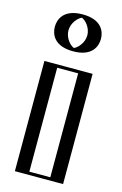

<svg xmlns="http://www.w3.org/2000/svg" viewBox="-120 -832 561 885"><g transform="rotate(15 160.5 -389.5)"><path d="M76 -691C76 -643 115 -603 161 -603C207 -603 246 -643 246 -691C246 -739 207 -779 161 -779C115 -779 76 -739 76 -691ZM70.5 0V-526H250.5V0ZM91 -691C91 -731 123.8 -764 161 -764C198.2 -764 231 -731 231 -691C231 -651 198.2 -618 161 -618C123.8 -618 91 -651 91 -691ZM85.5 -15V-511H235.5V-15ZM91 -691C91 -651 123.8 -618 161 -618C198.2 -618 231 -651 231 -691C231 -731 198.2 -764 161 -764C123.8 -764 91 -731 91 -691ZM85.5 -15H235.5V-511H85.5ZM76 -691C76 -739 115 -779 161 -779C207 -779 246 -739 246 -691C246 -643 207 -603 161 -603C115 -603 76 -643 76 -691ZM70.5 0H250.5V-526H70.5ZM116 -691C116 -727.1 143.4 -756.5 161 -763.2C179.2 -756.3 206 -726.9 206 -691C206 -654.9 178.6 -625.5 161 -618.8C142.8 -625.7 116 -655.1 116 -691ZM110.5 -15V-511H210.5V-15ZM51 -691C51 -654.7 71.3 -603 161 -603C250.8 -603 271 -654.8 271 -691C271 -727.3 250.7 -779 161 -779C71.2 -779 51 -727.2 51 -691ZM45.5 0H275.5V-526H45.5Z"/></g></svg>

Font: Hussar Outliner
Style: Regular
Weight: 700
Foundry: Cannot Into Space Fonts
Version: Version 0.92